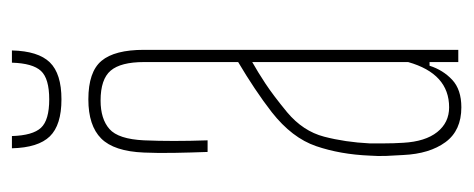

<svg xmlns="http://www.w3.org/2000/svg" viewBox="-250 -520 775 314"><g transform="rotate(-90 137.0 -362.5)"><path d="M119 5Q81 5 62 -21Q43 -47 41 -90Q40 -105 39.5 -118Q39 -131 40 -145Q42 -193 55.5 -232.5Q69 -272 111 -305Q129 -319 150 -333Q171 -347 193 -360V-514Q193 -552 179 -568.5Q165 -585 130 -585Q100 -585 83.5 -570.5Q67 -556 65 -514Q63 -468 65 -410H46Q45 -437 44.5 -464.5Q44 -492 45 -514Q47 -563 68 -584Q89 -605 132 -605Q177 -605 195 -583.5Q213 -562 213 -514V0H193V-47H187Q180 -25 164 -10Q148 5 119 5ZM119 -15Q174 -15 193 -82V-337Q177 -328 158 -315.5Q139 -303 111 -280Q80 -254 71 -219.5Q62 -185 60 -145Q60 -137 60 -121.5Q60 -106 61 -90Q63 -54 78.5 -34.5Q94 -15 119 -15ZM52 -730H72Q73 -696 85.5 -682.5Q98 -669 132 -669Q166 -669 178.5 -682.5Q191 -696 192 -730H212Q211 -687 192.5 -668Q174 -649 132 -649Q90 -649 71.5 -668Q53 -687 52 -730Z"/></g></svg>

Font: Big Shoulders Display Thin
Style: Regular
Weight: 100
Designer: Patric King
Foundry: XO Type Co
Version: Version 1.000; ttfautohint (v1.8.2)